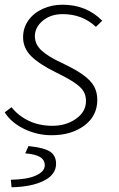

<svg xmlns="http://www.w3.org/2000/svg" viewBox="-22 -561 507 815"><path d="M-2 -84 27 -106Q55 -70 99.5 -48.5Q144 -27 200 -27Q259 -27 301 -57Q343 -87 343 -132Q343 -156 332.5 -173.5Q322 -191 295 -209.5Q268 -228 213 -255Q144 -289 110 -323Q76 -357 76 -403Q76 -443 98.5 -474.5Q121 -506 159.5 -523.5Q198 -541 243 -541Q345 -541 412 -473L385 -447Q328 -501 244 -501Q193 -501 159.5 -473Q126 -445 126 -407Q126 -373 154 -347Q182 -321 238 -295Q298 -267 331 -243Q364 -219 377.5 -194Q391 -169 391 -137Q391 -69 336 -28Q281 13 197 13Q135 13 80 -14Q25 -41 -2 -84ZM168 141Q168 117 147 105Q126 93 85 90L99 59Q166 66 191 83Q216 100 216 134Q216 180 164.5 206Q113 232 27 234L24 202Q93 201 130.5 184Q168 167 168 141Z"/></svg>

Font: Nebula Sans Light
Style: Regular
Weight: 300
Italic angle: -9°
Designer: Paul D. Hunt for Adobe (as Source Sans)
Foundry: Nebula Entertainment & Broadcasting LLC
Version: Version 1.010